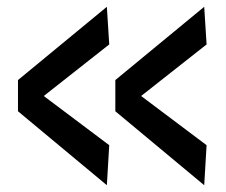

<svg xmlns="http://www.w3.org/2000/svg" viewBox="-20 -555 665 566"><path d="M33 -227V-319L295 -535L302 -424L109 -272L302 -127L295 -9ZM320 -227V-319L582 -535L589 -424L396 -272L589 -127L582 -9Z"/></svg>

Font: Georama Extended Medium
Style: Regular
Weight: 500
Width: 7
Designer: Jean-Baptiste Levee
Foundry: Production Type
Version: Version 1.000